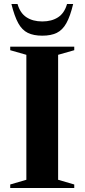

<svg xmlns="http://www.w3.org/2000/svg" viewBox="-20 -938 422 958"><path d="M350.5 -17.5V0H31V-17.5L111.5 -41V-664.5L31 -687.5V-705H350.5V-687.5L270 -664.5V-41ZM191 -831Q238 -831 269.8 -851.8Q301.5 -872.5 314.5 -918H345Q330.5 -857 311.2 -822.5Q292 -788 263.2 -774Q234.5 -760 191 -760Q147.5 -760 118.8 -774Q90 -788 71 -822.5Q52 -857 37 -918H67.5Q80.5 -872.5 112.2 -851.8Q144 -831 191 -831Z"/></svg>

Font: Newsreader 60pt SemiBold
Style: Regular
Weight: 600
Designer: Hugues Gentile
Foundry: Production Type
Version: Version 1.003